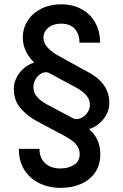

<svg xmlns="http://www.w3.org/2000/svg" viewBox="-20 -737 577 900"><path d="M266.6 -626Q240.7 -626 221.9 -616.9Q203.1 -607.9 193.4 -593Q183.6 -578.1 183.6 -560.5Q183.6 -534.7 205.1 -512.2Q226.6 -489.7 255.9 -474.6L388.7 -401.4Q496.6 -346.2 492.2 -248Q491.2 -221.7 477.8 -197.8Q464.4 -173.8 443.4 -156.7Q422.4 -139.6 399.4 -132.8L398.4 -130.9Q450.2 -86.4 450.2 -13.7Q450.2 36.6 425.3 72.3Q400.4 107.9 358.6 125.7Q316.9 143.6 265.6 143.6Q208 143.6 163.1 121.1Q118.2 98.6 93 57.4Q67.9 16.1 68.4 -39.1H165Q165 3.9 191.9 28.3Q218.8 52.7 262.7 52.7Q300.8 52.7 327.1 35.6Q353.5 18.6 353.5 -13.7Q353.5 -35.2 343 -51.3Q332.5 -67.4 318.4 -77.6Q304.2 -87.9 283.2 -99.6L149.4 -170.9Q107.9 -193.4 75.7 -230.5Q43.5 -267.6 44.9 -327.1Q46.4 -353 59.6 -377Q72.8 -400.9 93.8 -418.5Q114.7 -436 139.6 -443.4V-444.3Q86.9 -497.1 86.9 -560.5Q86.9 -605 110.1 -640.6Q133.3 -676.3 174.3 -696.5Q215.3 -716.8 266.6 -716.8Q321.3 -716.8 362.8 -693.8Q404.3 -670.9 426.8 -630.1Q449.2 -589.4 449.2 -537.1H352.5Q352.5 -577.1 330.8 -601.6Q309.1 -626 266.6 -626ZM338.9 -325.2 210.9 -394.5Q204.6 -398.4 195.3 -398.4Q181.6 -398.4 168 -389.2Q154.3 -379.9 145.5 -363.8Q136.7 -347.7 136.7 -328.1Q136.7 -302.7 153.3 -283.4Q169.9 -264.2 199.2 -248L324.2 -181.6Q330.1 -178.7 338.9 -178.7Q352.5 -178.7 367.2 -187.5Q381.8 -196.3 391.6 -211.9Q401.4 -227.5 401.4 -247.1Q401.4 -270.5 384.3 -290.3Q367.2 -310.1 338.9 -325.2Z"/></svg>

Font: Pretendard GOV Medium
Style: Regular
Weight: 500
Designer: Base glyphs from Inter by Rasmus Andersson; Hangeul glyphs from Noto Sans CJK(Source Han Sans) by Jang Soo-young and Kan
Foundry: Kil Hyung-jin
Version: Version 1.309